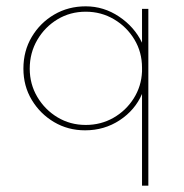

<svg xmlns="http://www.w3.org/2000/svg" viewBox="-20 -406 583 607"><path d="M249 6Q195 6 151 -20Q107 -46 80.5 -90Q54 -134 54 -189Q54 -245 80.5 -289.5Q107 -334 151.5 -360Q196 -386 251 -386Q308 -386 356.5 -353.5Q405 -321 429 -271V-378H449V181H429V-109Q407 -58 358.5 -26Q310 6 249 6ZM251 -11Q299 -11 338.5 -33.5Q378 -56 402.5 -94.5Q427 -133 429 -180V-192Q429 -241 405 -281Q381 -321 340.5 -345Q300 -369 251 -369Q202 -369 162 -345Q122 -321 98 -280Q74 -239 74 -189Q74 -140 98 -99.5Q122 -59 162 -35Q202 -11 251 -11Z"/></svg>

Font: Synthetic Thin
Style: Regular
Weight: 100
Designer: Santiago Orozco
Foundry: Typemade
Version: Version 2.000; ttfautohint (v1.8.4.7-5d5b)